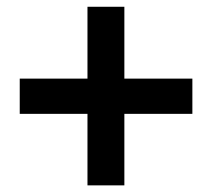

<svg xmlns="http://www.w3.org/2000/svg" viewBox="-20 -660 630 570"><path d="M239.7 -109.7V-322H38.6V-426.6H239.7V-639.9H349.2V-426.6H551.1V-322H349.2V-109.7Z"/></svg>

Font: Noto Sans KR Thin
Style: Regular
Weight: 100
Designer: Ryoko NISHIZUKA 西塚涼子 (kana, bopomofo & ideographs); Paul D. Hunt (Latin, Greek & Cyrillic); Sandoll Communications 산돌커뮤니
Foundry: Adobe
Version: Version 2.004-H2;hotconv 1.0.118;makeotfexe 2.5.65603